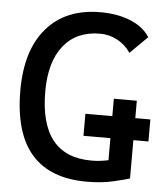

<svg xmlns="http://www.w3.org/2000/svg" viewBox="-52 -749 689 805"><g transform="rotate(5 293.0 -346.5)"><path d="M342.8 9.8Q32.2 9.8 32.2 -347.7Q32.2 -517.1 112.8 -610.1Q193.4 -703.1 338.9 -703.1Q411.6 -703.1 466.3 -680.4Q521 -657.7 546.9 -616.2L474.1 -543.9Q451.7 -577.1 417.7 -595.2Q383.8 -613.3 344.7 -613.3Q246.1 -613.3 191.4 -545.2Q136.7 -477.1 136.7 -352.5Q136.7 -80.1 354.5 -80.1Q374.5 -80.1 392.3 -82.3Q410.2 -84.5 425.8 -87.9V-180.7H312.5V-273.4H425.8V-346.7H522.5V-273.4H585.9V-180.7H522.5V-19.5Q502.9 -13.2 454.1 -1.7Q405.3 9.8 342.8 9.8Z"/></g></svg>

Font: CaskaydiaCove NFP
Style: Regular
Weight: 400
Designer: Aaron Bell
Foundry: Saja Typeworks
Version: Version 2111.001; VTT 6.35;Nerd Fonts 3.1.1